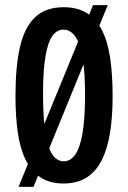

<svg xmlns="http://www.w3.org/2000/svg" viewBox="-20 -703 496 745"><path d="M52 22 341 -683H398L110 22ZM226 9Q172 9 136 -15.5Q100 -40 78.5 -85Q57 -130 48.5 -192.5Q40 -255 40 -330Q40 -444 57.5 -520.5Q75 -597 116 -636Q157 -675 227 -675Q280 -675 316.5 -652.5Q353 -630 375.5 -586Q398 -542 407.5 -477.5Q417 -413 417 -329Q417 -253 407.5 -191Q398 -129 376 -84Q354 -39 317.5 -15Q281 9 226 9ZM227 -77Q253 -77 271.5 -102.5Q290 -128 300 -185Q310 -242 310 -335Q310 -424 300.5 -479.5Q291 -535 272 -561.5Q253 -588 226 -588Q201 -588 183.5 -564Q166 -540 156.5 -485Q147 -430 147 -339Q147 -267 152.5 -217Q158 -167 168 -136Q178 -105 193.5 -91Q209 -77 227 -77Z"/></svg>

Font: Bricolage Grotesque 48pt Condensed Medium
Style: Regular
Weight: 500
Width: 3
Designer: Mathieu Triay
Foundry: Atelier Triay
Version: Version 1.001;gftools[0.9.33.dev8+g029e19f]